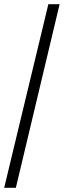

<svg xmlns="http://www.w3.org/2000/svg" viewBox="-20 -780 306 921"><path d="M0 121 212 -760H266L56 121Z"/></svg>

Font: Noto Serif Myanmar SemCond
Style: Regular
Weight: 400
Width: 4
Designer: Ben Mitchell and the Monotype Design Team
Foundry: Monotype Imaging Inc.
Version: Version 2.106; ttfautohint (v1.8.4.7-5d5b)